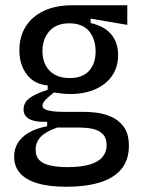

<svg xmlns="http://www.w3.org/2000/svg" viewBox="-20 -544 545 733"><path d="M234 169Q167 169 122.5 155.5Q78 142 56 116.5Q34 91 34 54Q34 10 66 -20Q98 -50 160 -62V-79Q116 -77 93 -89Q70 -101 70 -126Q70 -153 93.5 -170Q117 -187 162 -201V-218Q111 -222 82.5 -259.5Q54 -297 54 -352Q54 -404 78 -442.5Q102 -481 147.5 -502.5Q193 -524 257 -524H466V-449L326 -473V-456Q379 -444 405 -412.5Q431 -381 431 -334Q431 -290 409 -256.5Q387 -223 345.5 -204Q304 -185 246 -185Q234 -185 219.5 -186.5Q205 -188 186 -191Q164 -174 153 -162Q142 -150 142 -141Q142 -131 153.5 -126Q165 -121 182.5 -119Q200 -117 220 -117H303Q319 -117 346.5 -114Q374 -111 403 -99Q432 -87 452 -60.5Q472 -34 472 13Q472 68 442.5 102.5Q413 137 359.5 153Q306 169 234 169ZM237 94Q290 94 323 84Q356 74 371.5 55Q387 36 387 11Q387 -15 375.5 -28.5Q364 -42 347 -48Q330 -54 312 -55.5Q294 -57 281 -57H198Q153 -41 134.5 -20.5Q116 0 116 27Q116 54 131.5 68.5Q147 83 175 88.5Q203 94 237 94ZM246 -246Q295 -246 320 -273.5Q345 -301 345 -347Q345 -395 320 -425Q295 -455 244 -455Q195 -455 168.5 -425Q142 -395 142 -349Q142 -318 154 -295Q166 -272 189 -259Q212 -246 246 -246Z"/></svg>

Font: Bricolage Grotesque SemiCondensed
Style: Regular
Weight: 400
Width: 4
Designer: Mathieu Triay
Foundry: Atelier Triay
Version: Version 1.001;gftools[0.9.33.dev8+g029e19f]